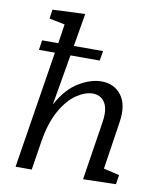

<svg xmlns="http://www.w3.org/2000/svg" viewBox="-86 -840 761 912"><g transform="rotate(10 294.5 -384.5)"><path d="M377 3 421 -279Q431 -342 411.5 -374Q392 -406 353 -406Q316 -406 274.5 -378Q233 -350 199.5 -291Q166 -232 151 -140L129 0H51L141 -566H64L71 -613H149L163 -706L88 -721L94 -765L251 -772L224 -613H365L357 -566H216L174 -322Q217 -401 274.5 -435.5Q332 -470 383 -470Q445 -470 479.5 -424.5Q514 -379 501 -294L466 -64L542 -46L535 -1Z"/></g></svg>

Font: Bitter
Style: Italic
Weight: 400
Italic angle: -9°
Designer: Sol Matas, and Bitter project Authors
Foundry: Sol Matas
Version: Version 2.001